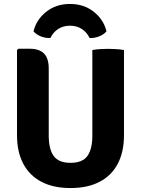

<svg xmlns="http://www.w3.org/2000/svg" viewBox="-20 -936 714 971"><path d="M607 -252Q607 -167.5 575.5 -107.8Q544 -48 483.5 -16.5Q423 15 336.5 15Q250 15 189.8 -16.5Q129.5 -48 97.8 -107.8Q66 -167.5 66 -252V-683L73 -689.5H131.5Q177.5 -689.5 202 -665.8Q226.5 -642 226.5 -588.5V-250.5Q226.5 -182 251.5 -147.2Q276.5 -112.5 336.5 -112.5Q397 -112.5 422 -147.2Q447 -182 447 -250.5V-683Q466.5 -686.5 487.8 -687.8Q509 -689 525 -689Q539.5 -689 563.8 -687.8Q588 -686.5 607 -683ZM518.5 -777.5Q504.5 -761 481 -751.8Q457.5 -742.5 433 -744Q419.5 -772.5 394 -789.2Q368.5 -806 334 -806Q299.5 -806 274 -789.2Q248.5 -772.5 235 -744Q210.5 -742.5 187 -751.8Q163.5 -761 149.5 -777.5Q163.5 -836.5 213.5 -876.2Q263.5 -916 334 -916Q404.5 -916 454.5 -876.2Q504.5 -836.5 518.5 -777.5Z"/></svg>

Font: Signika SC
Style: Regular
Weight: 300
Designer: Anna Giedryś
Foundry: Anna Giedryś
Version: Version 2.000